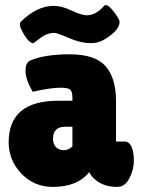

<svg xmlns="http://www.w3.org/2000/svg" viewBox="-20 -723 557 753"><path d="M110 -553Q91 -558 74.5 -587Q58 -616 58 -625Q58 -634 61 -637Q124 -700 191 -700Q222 -700 261 -681.5Q300 -663 321 -663Q358 -664 390 -702Q392 -703 395 -703Q407 -703 428 -675Q449 -647 449 -637Q449 -608 402 -576Q370 -554 341 -554Q337 -554 334 -554Q296 -554 250 -574Q204 -594 193.5 -594Q183 -594 176 -592Q169 -590 163.5 -588.5Q158 -587 150.5 -582Q143 -577 139 -574.5Q135 -572 125 -564Q115 -556 110 -553ZM108 -363Q80 -413 80 -444.5Q80 -476 97 -485Q154 -510 253.5 -510Q353 -510 394 -463.5Q435 -417 435 -326V-168H469Q486 -168 495.5 -148Q505 -128 505 -93Q505 -58 487.5 -24Q470 10 440 10Q386 10 353 -19Q338 -31 330 -48Q284 10 187 10Q114 10 64 -42Q14 -94 14 -165Q14 -328 209 -328H264V-338Q264 -364 255.5 -371.5Q247 -379 216 -379Q178 -379 108 -363ZM188 -179Q188 -157 200 -145.5Q212 -134 230.5 -134Q249 -134 264 -149V-226H236Q188 -226 188 -179Z"/></svg>

Font: Lilita One Rus
Style: Regular
Weight: 400
Designer: Juan Montoreano
Foundry: Juan Montoreano
Version: Version 1.002